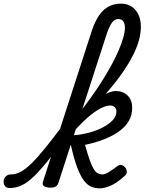

<svg xmlns="http://www.w3.org/2000/svg" viewBox="-191 -1020 797 1059"><path d="M-137 17Q-156 17 -164 5.5Q-172 -6 -171 -20.5Q-170 -35 -159.5 -46.5Q-149 -58 -130 -58Q-104 -58 -77.5 -72Q-51 -86 -18.5 -117.5Q14 -149 57.5 -202.5Q101 -256 159 -334Q170 -349 182 -344Q194 -339 198 -323Q202 -307 189 -288Q126 -200 79.5 -141.5Q33 -83 -3 -48Q-39 -13 -71 2Q-103 17 -137 17ZM84 15Q68 15 54 8Q40 1 46 -18L315 -849Q333 -903 356 -936Q379 -969 409 -984.5Q439 -1000 476 -1000Q509 -1000 533.5 -984.5Q558 -969 572 -940.5Q586 -912 586 -872Q586 -838 576 -800.5Q566 -763 546 -722Q526 -681 497.5 -638Q469 -595 433 -550.5Q397 -506 354 -460.5Q311 -415 261.5 -369Q212 -323 157 -277L176 -314Q212 -354 247 -398Q282 -442 314 -487Q346 -532 374 -576.5Q402 -621 425 -663.5Q448 -706 464 -743.5Q480 -781 489 -813Q498 -845 498 -868Q498 -883 493.5 -894Q489 -905 481 -910Q473 -915 461 -915Q450 -915 439.5 -908Q429 -901 419.5 -884.5Q410 -868 400 -840L131 -11Q127 2 117 8.5Q107 15 84 15ZM361 19Q335 19 313 10Q291 1 272 -24Q253 -49 235 -96Q217 -143 200 -220H196L214 -274Q257 -277 299 -288Q341 -299 375.5 -317Q410 -335 430.5 -357Q451 -379 451 -404Q451 -420 442 -429Q433 -438 416 -438Q393 -438 360.5 -420.5Q328 -403 290 -369.5Q252 -336 211 -289L228 -343Q262 -394 302 -433.5Q342 -473 380.5 -495.5Q419 -518 448 -518Q487 -518 512.5 -493.5Q538 -469 538 -425Q538 -387 522 -357.5Q506 -328 478.5 -305.5Q451 -283 417 -266.5Q383 -250 347.5 -239Q312 -228 278 -221Q292 -170 303.5 -138Q315 -106 325.5 -88.5Q336 -71 348 -64.5Q360 -58 374 -58Q389 -58 412 -72.5Q435 -87 455 -103Q467 -112 478 -110Q489 -108 498 -98Q507 -87 508.5 -74.5Q510 -62 498 -51Q451 -8 416 5.5Q381 19 361 19Z"/></svg>

Font: Playwrite IE
Style: Regular
Weight: 400
Designer: Veronika Burian, José Scaglione
Foundry: TypeTogether
Version: Version 1.002